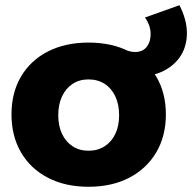

<svg xmlns="http://www.w3.org/2000/svg" viewBox="-20 -709 736 735"><path d="M319 -546Q408 -546 474.5 -512Q541 -478 578 -416Q615 -354 615 -271Q615 -188 578 -125.5Q541 -63 474.5 -28.5Q408 6 319 6Q230 6 163.5 -28.5Q97 -63 60.5 -125.5Q24 -188 24 -271Q24 -354 60.5 -416Q97 -478 163.5 -512Q230 -546 319 -546ZM319 -405Q284 -405 258 -388Q232 -371 217.5 -340Q203 -309 203 -268Q203 -227 217.5 -196.5Q232 -166 258 -149Q284 -132 319 -132Q354 -132 380.5 -149Q407 -166 421.5 -196.5Q436 -227 436 -268Q436 -309 421.5 -340Q407 -371 380.5 -388Q354 -405 319 -405ZM667 -689Q695 -634 695.5 -584.5Q696 -535 673 -497.5Q650 -460 607 -438Q564 -416 505 -416Q481 -416 468.5 -416.5Q456 -417 446 -418L459 -519Q467 -515 477 -512.5Q487 -510 497 -510Q528 -510 543 -531.5Q558 -553 556.5 -583.5Q555 -614 535 -642Z"/></svg>

Font: Alexandria
Style: Bold
Weight: 700
Designer: Mohamed Gaber
Foundry: Kief Type Foundry
Version: Version 5.100